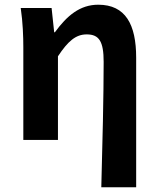

<svg xmlns="http://www.w3.org/2000/svg" viewBox="-20 -594 671 815"><path d="M410 201H558V-349C558 -490 513 -574 397 -574C319 -574 264 -527 213 -457H210L199 -560H68C77 -499 79 -437 79 -393V0H226V-355C269 -420 302 -448 348 -448C401 -448 420 -418 420 -331C420 -193 415 24 410 201Z"/></svg>

Font: Noto Sans JP
Style: Bold
Weight: 700
Designer: Ryoko NISHIZUKA  (kana, bopomofo & ideographs); Paul D. Hunt (Latin, Greek & Cyrillic); Sandoll Communications , Soo-you
Foundry: Adobe
Version: Version 2.002;hotconv 1.0.116;makeotfexe 2.5.65601